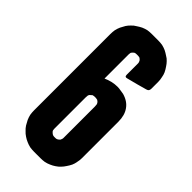

<svg xmlns="http://www.w3.org/2000/svg" viewBox="-227 -762 823 823"><g transform="rotate(45 185.0 -350.0)"><path d="M204.1 6.8Q204.1 6.8 204.1 6.8Q204.1 6.8 204.1 6.8Q216.8 6.8 229.5 4.9Q242.2 2 252.9 -2.9Q264.6 -7.8 274.4 -14.6Q285.2 -21.5 293 -30.3Q300.8 -38.1 307.6 -48.8Q314.5 -58.6 320.3 -70.3Q325.2 -81.1 327.1 -93.8Q330.1 -106.4 330.1 -119.1Q330.1 -119.1 330.1 -147.5Q330.1 -175.8 330.1 -212.9Q330.1 -257.8 330.1 -298.8Q330.1 -339.8 330.1 -339.8Q330.1 -339.8 330.1 -339.8Q330.1 -339.8 330.1 -339.8Q330.1 -378.9 312.5 -403.3Q294.9 -428.7 259.8 -438.5Q259.8 -438.5 259.8 -438.5Q259.8 -438.5 259.8 -438.5Q251 -440.4 241.2 -441.4Q231.4 -443.4 221.7 -443.4Q221.7 -443.4 221.7 -443.4Q221.7 -443.4 221.7 -443.4Q205.1 -443.4 188.5 -439.5Q171.9 -435.5 157.2 -428.7Q157.2 -428.7 157.2 -448.2Q157.2 -466.8 157.2 -491.2Q157.2 -521.5 157.2 -548.8Q157.2 -576.2 157.2 -576.2Q157.2 -576.2 157.2 -576.2Q157.2 -576.2 157.2 -576.2Q157.2 -581.1 158.2 -585Q160.2 -588.9 164.1 -592.8Q168 -596.7 171.9 -598.6Q175.8 -599.6 180.7 -599.6Q180.7 -599.6 184.6 -599.6Q189.5 -599.6 189.5 -599.6Q189.5 -599.6 189.5 -599.6Q189.5 -599.6 189.5 -599.6Q194.3 -599.6 198.2 -598.6Q202.1 -596.7 206.1 -592.8Q210 -588.9 210.9 -585Q212.9 -581.1 212.9 -576.2Q212.9 -576.2 212.9 -542Q212.9 -507.8 212.9 -507.8Q212.9 -507.8 212.9 -507.8Q212.9 -507.8 212.9 -507.8Q212.9 -501 215.8 -498Q219.7 -496.1 225.6 -498Q225.6 -498 271.5 -509.8Q317.4 -522.5 317.4 -522.5Q317.4 -522.5 317.4 -522.5Q317.4 -522.5 317.4 -522.5Q324.2 -524.4 327.1 -528.3Q330.1 -533.2 330.1 -540Q330.1 -540 330.1 -560.5Q330.1 -581.1 330.1 -581.1Q330.1 -581.1 330.1 -581.1Q330.1 -581.1 330.1 -581.1Q330.1 -593.8 327.1 -606.4Q325.2 -619.1 320.3 -629.9Q314.5 -641.6 307.6 -651.4Q300.8 -662.1 293 -669.9Q285.2 -678.7 274.4 -684.6Q264.6 -691.4 252.9 -697.3Q242.2 -702.1 229.5 -705.1Q216.8 -707 204.1 -707Q204.1 -707 184.6 -707Q166 -707 166 -707Q166 -707 166 -707Q166 -707 166 -707Q153.3 -707 140.6 -705.1Q127.9 -702.1 117.2 -697.3Q105.5 -691.4 95.7 -684.6Q85 -678.7 77.1 -669.9Q68.4 -662.1 61.5 -651.4Q55.7 -641.6 49.8 -629.9Q44.9 -619.1 42 -606.4Q40 -593.8 40 -581.1Q40 -581.1 40 -521.5Q40 -461.9 40 -384.8Q40 -323.2 40 -262.7Q40 -202.1 40 -164.1Q40 -143.6 40 -130.9Q40 -119.1 40 -119.1Q40 -119.1 40 -119.1Q40 -119.1 40 -119.1Q40 -106.4 42 -93.8Q44.9 -81.1 49.8 -70.3Q55.7 -58.6 61.5 -48.8Q68.4 -38.1 77.1 -30.3Q85 -21.5 95.7 -14.6Q105.5 -7.8 117.2 -2.9Q127.9 2 140.6 4.9Q153.3 6.8 166 6.8Q166 6.8 184.6 6.8Q204.1 6.8 204.1 6.8ZM157.2 -314.5Q157.2 -314.5 157.2 -314.5Q157.2 -314.5 157.2 -314.5Q157.2 -321.3 158.2 -327.1Q160.2 -332 163.1 -335Q163.1 -335 163.1 -335Q163.1 -335 163.1 -335Q164.1 -335.9 166 -336.9Q168 -338.9 169.9 -340.8Q171.9 -342.8 174.8 -342.8Q177.7 -343.8 180.7 -343.8Q180.7 -343.8 184.6 -343.8Q189.5 -343.8 189.5 -343.8Q189.5 -343.8 189.5 -343.8Q189.5 -343.8 189.5 -343.8Q192.4 -343.8 195.3 -342.8Q199.2 -342.8 201.2 -340.8Q203.1 -339.8 205.1 -337.9Q206.1 -336.9 207 -335.9Q207 -335.9 207 -335.9Q207 -335.9 207 -335.9Q210 -333 211.9 -327.1Q212.9 -322.3 212.9 -314.5Q212.9 -314.5 212.9 -290Q212.9 -265.6 212.9 -233.4Q212.9 -194.3 212.9 -159.2Q212.9 -124 212.9 -124Q212.9 -124 212.9 -124Q212.9 -124 212.9 -124Q212.9 -119.1 210.9 -115.2Q210 -110.4 206.1 -107.4Q202.1 -103.5 198.2 -101.6Q194.3 -99.6 189.5 -99.6Q189.5 -99.6 184.6 -99.6Q180.7 -99.6 180.7 -99.6Q180.7 -99.6 180.7 -99.6Q180.7 -99.6 180.7 -99.6Q175.8 -99.6 171.9 -101.6Q168 -103.5 164.1 -107.4Q160.2 -110.4 158.2 -115.2Q157.2 -119.1 157.2 -124Q157.2 -124 157.2 -148.4Q157.2 -172.9 157.2 -205.1Q157.2 -243.2 157.2 -278.3Q157.2 -314.5 157.2 -314.5Z"/></g></svg>

Font: Franchise Goodkids
Style: Regular
Weight: 500
Designer: ""
Version: ""